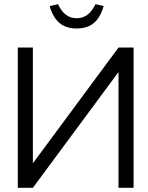

<svg xmlns="http://www.w3.org/2000/svg" viewBox="-20 -897 707 917"><path d="M618 -670H546L137 -117V-670H65V0H137L546 -553V0H618ZM217 -868 257 -877C279 -831 307 -810 346 -810C385 -810 413 -830 436 -877L475 -868C454 -794 413 -761 346 -761C279 -761 239 -794 217 -868Z"/></svg>

Font: LT Wave Text Light
Style: Regular
Weight: 300
Designer: Daniel Lyons
Version: Version 2.5 (Glyphs App)